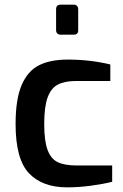

<svg xmlns="http://www.w3.org/2000/svg" viewBox="-20 -799 530 825"><path d="M47 -266Q47 -373 73 -433.5Q99 -494 147.5 -518.5Q196 -543 271 -543Q367 -543 454 -522V-451H308Q258 -451 228.5 -435.5Q199 -420 184.5 -380Q170 -340 170 -266Q170 -193 184.5 -154.5Q199 -116 228.5 -102Q258 -88 309 -88H462V-18Q423 -8 370.5 -1Q318 6 268 6Q162 6 104.5 -54.5Q47 -115 47 -266ZM221 -669V-759Q221 -779 240 -779H297Q306 -779 311 -773.5Q316 -768 316 -759V-669Q316 -650 297 -650H240Q232 -650 226.5 -655Q221 -660 221 -669Z"/></svg>

Font: Exo SemiBold
Style: Regular
Weight: 600
Designer: Natanael Gama
Foundry: Natanael Gama
Version: Version 1.500